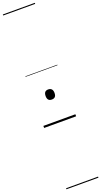

<svg xmlns="http://www.w3.org/2000/svg" viewBox="-309 -1138 930 1765"><g transform="rotate(-20 156.5 -255.0)"><path d="M156 -221Q134 -221 123.5 -233.5Q113 -246 113 -270Q113 -295 123.5 -307.5Q134 -320 156 -320Q177 -320 188.5 -307.5Q200 -295 200 -270Q200 -245 189 -233Q178 -221 156 -221ZM0 590H313V600H0ZM0 -20H313V0H0ZM0 -505H313V-500H0ZM0 -1110H313V-1100H0Z"/></g></svg>

Font: Playwrite FR Moderne Guides
Style: Regular
Weight: 400
Designer: Veronika Burian, José Scaglione
Foundry: TypeTogether
Version: Version 1.003